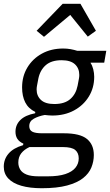

<svg xmlns="http://www.w3.org/2000/svg" viewBox="-35 -785 583 1017"><path d="M462 36Q462 70 449 102Q436 134 405 158.5Q374 183 320.5 197.5Q267 212 186 212Q123 212 78 199Q33 186 9 160.5Q-15 135 -15 98Q-15 58 10.5 28.5Q36 -1 87 -16L89 -24Q67 -34 57 -49.5Q47 -65 47 -87Q47 -124 73 -149.5Q99 -175 151 -185L152 -192Q115 -210 98.5 -243Q82 -276 82 -322Q82 -381 110 -427.5Q138 -474 187 -501Q236 -528 300 -528Q321 -528 339.5 -524.5Q358 -521 374 -516H528L517 -453H445V-451Q454 -438 459 -418Q464 -398 464 -378Q464 -320 435.5 -273.5Q407 -227 357 -200Q307 -173 242 -173Q230 -173 221.5 -174Q213 -175 202 -176Q169 -170 144.5 -156.5Q120 -143 120 -117Q120 -96 136 -87.5Q152 -79 188 -79H303Q389 -79 425.5 -49Q462 -19 462 36ZM253 -234Q307 -234 337 -260Q367 -286 376 -331Q381 -358 383 -368Q385 -378 385 -388Q385 -423 362 -444.5Q339 -466 291 -466Q237 -466 207 -439.5Q177 -413 168 -368Q163 -341 161 -331Q159 -321 159 -311Q159 -277 182 -255.5Q205 -234 253 -234ZM382 54Q382 25 363.5 9.5Q345 -6 298 -6H121Q93 7 77.5 27Q62 47 62 76Q62 96 72 113Q82 130 105.5 139.5Q129 149 170 149H218Q275 149 311 137Q347 125 364.5 103.5Q382 82 382 54ZM297 -765H391L473 -622L430 -591L337 -706L198 -590L159 -622Z"/></svg>

Font: IBM Plex Sans Var
Style: Italic
Weight: 400
Italic angle: -11.31°
Designer: Mike Abbink, Paul van der Laan, Pieter van Rosmalen
Foundry: Bold Monday
Version: Version 1.001